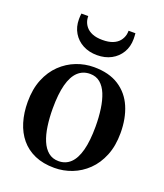

<svg xmlns="http://www.w3.org/2000/svg" viewBox="-143 -867 832 975"><g transform="rotate(20 273.0 -380.0)"><path d="M24.5 -258Q24.5 -327.5 46 -380Q67.5 -432.5 104.2 -467.8Q141 -503 186.8 -520.8Q232.5 -538.5 281.5 -538.5Q363 -538.5 416.5 -504Q470 -469.5 496 -409Q522 -348.5 522 -269.5Q522 -200 500.5 -147.2Q479 -94.5 442.5 -59.2Q406 -24 360.2 -6.2Q314.5 11.5 265.5 11.5Q205 11.5 159.8 -8.2Q114.5 -28 84.5 -64Q54.5 -100 39.5 -149.5Q24.5 -199 24.5 -258ZM274 -28Q312 -28 338.2 -53Q364.5 -78 378 -129Q391.5 -180 391.5 -257.5Q391.5 -307.5 385.2 -351.5Q379 -395.5 365.5 -428.8Q352 -462 329.5 -480.8Q307 -499.5 274.5 -499.5Q236 -499.5 209.2 -474.5Q182.5 -449.5 169 -398.8Q155.5 -348 155.5 -269.5Q155.5 -219.5 161.8 -175.5Q168 -131.5 182 -98.2Q196 -65 218.8 -46.5Q241.5 -28 274 -28ZM273.5 -600.5Q230.5 -600.5 197 -618.2Q163.5 -636 144.5 -667.8Q125.5 -699.5 125.5 -741Q125.5 -749.5 126 -757Q126.5 -764.5 127.5 -772H164.5Q164.5 -767.5 165 -762.2Q165.5 -757 166.5 -751.5Q171 -731.5 183.8 -716Q196.5 -700.5 218.5 -691.5Q240.5 -682.5 273.5 -682.5Q306.5 -682.5 328.8 -691.5Q351 -700.5 363.5 -716Q376 -731.5 380.5 -751Q381.5 -756.5 382 -762Q382.5 -767.5 382.5 -772H419.5Q420 -764.5 420.5 -757.2Q421 -750 421 -741.5Q421 -699.5 402 -667.8Q383 -636 349.8 -618.2Q316.5 -600.5 273.5 -600.5Z"/></g></svg>

Font: Merriweather 96pt SemiBold
Style: Regular
Weight: 600
Version: Version 2.100